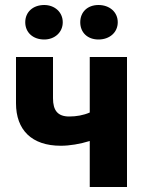

<svg xmlns="http://www.w3.org/2000/svg" viewBox="-20 -748 591 768"><path d="M374 -590C418 -590 451 -618 451 -659C451 -700 418 -728 374 -728C330 -728 301 -700 301 -659C301 -618 330 -590 374 -590ZM157 -590C198 -590 231 -618 231 -659C231 -700 198 -728 157 -728C112 -728 81 -700 81 -659C81 -618 112 -590 157 -590ZM339 0H488V-520H339V-298C314 -287 285 -282 257 -282C211 -282 192 -306 192 -355V-520H44V-335C44 -228 107 -165 223 -165C259 -165 300 -172 339 -184Z"/></svg>

Font: Fixel Text Bold
Style: Bold
Weight: 700
Width: 4
Designer: AlfaBravo + MacPaw
Foundry: Kyrylo Tkachov, Marchela Mozhyna, Serhii Makarenko, Maria Weinstein, Zakhar Kryvoshyya
Version: Version 1.211